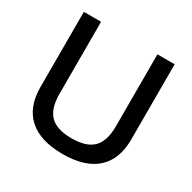

<svg xmlns="http://www.w3.org/2000/svg" viewBox="-163 -891 1060 1062"><g transform="rotate(30 367.0 -360.0)"><path d="M368 10Q225 10 151 -56.5Q77 -123 77 -250V-730H187V-270Q187 -176 230 -133Q273 -90 367 -90Q461 -90 504 -133Q547 -176 547 -270V-730H657V-250Q657 -123 583.5 -56.5Q510 10 368 10Z"/></g></svg>

Font: M PLUS 1 Thin Medium
Style: Regular
Weight: 500
Version: Version 1.001